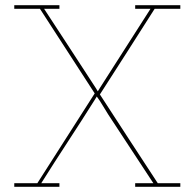

<svg xmlns="http://www.w3.org/2000/svg" viewBox="-20 -720 750 740"><path d="M209 0H35V-14H124L345 -360L134 -686H35V-700H209V-686H150Q201 -609 250 -533Q299 -457 349 -381L357 -368L365 -381L560 -686H501V-700H675V-686H576Q523 -602 470.5 -520.5Q418 -439 365 -356Q421 -269 476.5 -184.5Q532 -100 588 -14H675V0H501V-14H571L397 -279Q386 -296 375.5 -314Q365 -332 353 -348L345 -335Q294 -254 242 -174.5Q190 -95 139 -14H209Z"/></svg>

Font: Josefin Slab Thin
Style: Regular
Weight: 100
Designer: Santiago Orozco
Foundry: Typemade
Version: Version 2.000